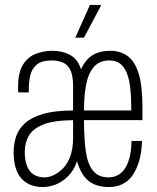

<svg xmlns="http://www.w3.org/2000/svg" viewBox="-20 -743 635 775"><path d="M153 12Q125 12 103 3Q81 -6 66 -23Q51 -40 43 -66.5Q35 -93 35 -127Q35 -160 44.5 -190.5Q54 -221 80 -245Q106 -269 153.5 -283Q201 -297 275 -297V-397Q275 -432 266.5 -454.5Q258 -477 239 -488Q220 -499 188 -499Q148 -499 128 -482Q108 -465 102 -437.5Q96 -410 96 -376V-370H54Q53 -375 53 -380Q53 -385 53 -392Q53 -450 72.5 -481.5Q92 -513 124 -525.5Q156 -538 191 -538Q231 -538 262.5 -521.5Q294 -505 307 -463Q325 -503 354 -520.5Q383 -538 425 -538Q466 -538 495 -517Q524 -496 539.5 -446.5Q555 -397 555 -309V-258H319Q319 -180 327 -128.5Q335 -77 357 -52Q379 -27 418 -27Q437 -27 453.5 -35Q470 -43 482.5 -60Q495 -77 502.5 -105.5Q510 -134 511 -174H553Q552 -129 542 -94.5Q532 -60 515.5 -36Q499 -12 474.5 0Q450 12 420 12Q369 12 338 -12.5Q307 -37 291 -92Q278 -55 255 -32Q232 -9 205.5 1.5Q179 12 153 12ZM160 -27Q177 -27 196.5 -36Q216 -45 234.5 -63.5Q253 -82 264 -113Q275 -144 275 -187V-258Q195 -257 153.5 -240Q112 -223 96 -194.5Q80 -166 80 -130Q80 -96 89 -73Q98 -50 116 -38.5Q134 -27 160 -27ZM319 -297H510Q510 -348 506 -386Q502 -424 491.5 -449Q481 -474 464.5 -486.5Q448 -499 422 -499Q381 -499 358.5 -472.5Q336 -446 327.5 -400.5Q319 -355 319 -297ZM284 -591 343 -723H387V-719L319 -591Z"/></svg>

Font: Archivo ExtraCondensed Thin
Style: Regular
Weight: 250
Width: 2
Designer: Hector Gatti
Foundry: Omnibus-Type
Version: Version 2.001